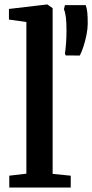

<svg xmlns="http://www.w3.org/2000/svg" viewBox="-20 -839 412 859"><path d="M98 -62V-740.5L20 -751.5V-799L190 -819H192L215.5 -802.5V-61L296.5 -53V0H21.5V-53ZM337 -590.5 274 -591 270.5 -599Q273.5 -618.5 275.5 -645.2Q277.5 -672 277.5 -704Q277.5 -738 274.8 -761Q272 -784 266 -797.5L270.5 -816H363.5Q368.5 -802.5 370.5 -784.2Q372.5 -766 372.5 -733Q372.5 -711 367 -683.2Q361.5 -655.5 353.2 -630.2Q345 -605 337 -590.5Z"/></svg>

Font: Merriweather 20pt SemiBold
Style: Regular
Weight: 600
Version: Version 2.100